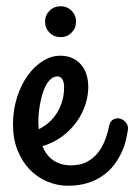

<svg xmlns="http://www.w3.org/2000/svg" viewBox="-20 -572 433 620"><path d="M265.1 -291Q265.1 -263.2 255.6 -233.9Q246.1 -204.6 227.3 -178.5Q208.5 -152.3 180.9 -131.6Q153.3 -110.8 117.2 -100.1Q122.1 -87.4 130.1 -75.9Q138.2 -64.5 149.4 -56.2Q160.6 -47.9 175.5 -43Q190.4 -38.1 210 -38.1Q239.3 -38.1 260.3 -49.1Q281.2 -60.1 295.7 -78.1Q310.1 -96.2 318.8 -118.7Q327.6 -141.1 332 -164.1Q335.4 -180.7 345.9 -186.3Q356.4 -191.9 367.4 -189Q378.4 -186 386.5 -176.5Q394.5 -167 393.1 -153.8Q391.1 -138.7 386.5 -119.1Q381.8 -99.6 372.6 -79.6Q363.3 -59.6 348.9 -40.3Q334.5 -21 313.5 -5.9Q292.5 9.3 264.2 18.6Q235.8 27.8 199.2 27.8Q165 27.8 133.1 14.4Q101.1 1 76.4 -24.2Q51.8 -49.3 36.9 -86.2Q22 -123 22 -169.9Q22 -217.3 35.2 -258.1Q48.3 -298.8 69.8 -328.6Q91.3 -358.4 118.7 -375.2Q146 -392.1 174.8 -392.1Q195.8 -392.1 212.6 -384.8Q229.5 -377.4 241.2 -364Q252.9 -350.6 259 -332Q265.1 -313.5 265.1 -291ZM104 -172.9Q104 -168.5 104.5 -164.1Q105 -159.7 105 -154.8Q123.5 -163.6 138.7 -177.2Q153.8 -190.9 164.6 -208.5Q175.3 -226.1 181.2 -246.8Q187 -267.6 187 -290Q187 -306.6 181.4 -315.9Q175.8 -325.2 166 -325.2Q153.8 -325.2 144.3 -316.9Q134.8 -308.6 127.7 -295.2Q120.6 -281.7 116 -264.9Q111.3 -248 108.4 -231Q105.5 -213.9 104.5 -198.5Q103.5 -183.1 104 -172.9ZM125.5 -502Q125.5 -522.9 139.9 -537.4Q154.3 -551.8 175.8 -551.8Q196.8 -551.8 211.2 -537.4Q225.6 -522.9 225.6 -502Q225.6 -481 211.2 -466.6Q196.8 -452.1 175.8 -452.1Q154.3 -452.1 139.9 -466.6Q125.5 -481 125.5 -502Z"/></svg>

Font: Grand Hotel
Style: Regular
Weight: 400
Designer: Brian J. Bonislawsky & Jim Lyles for Astigmatic (AOETI)
Foundry: Astigmatic (AOETI)
Version: Version 001.000